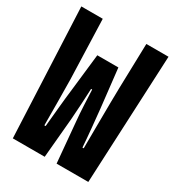

<svg xmlns="http://www.w3.org/2000/svg" viewBox="-172 -818 845 923"><g transform="rotate(30 250.0 -357.0)"><path d="M40 0H217L237 -222C241 -272 245 -346 247 -394H253C255 -345 258 -272 263 -222L283 0H459L492 -714H369C367 -604 362 -494 361 -385C360 -327 360 -225 359 -129H352C348 -189 339 -278 333 -336L309 -549H192L168 -337C162 -291 153 -192 147 -130H140C140 -218 139 -312 138 -384C136 -448 131 -585 127 -714H8Z"/></g></svg>

Font: Noto Sans Mono ExtraCondensed ExtraBold
Style: Regular
Weight: 800
Width: 2
Designer: Monotype Design Team
Foundry: Monotype Imaging Inc.
Version: Version 2.014